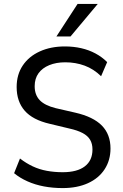

<svg xmlns="http://www.w3.org/2000/svg" viewBox="-20 -951 628 980"><path d="M300 9Q250 9 204.5 0.5Q159 -8 120 -25.5Q81 -43 52 -67L82 -142Q113 -118 147 -102Q181 -86 219.5 -79Q258 -72 300 -72Q374 -72 413 -102Q452 -132 452 -188Q452 -217 440 -237.5Q428 -258 401.5 -272Q375 -286 334 -295L234 -319Q147 -339 106 -386Q65 -433 65 -507Q65 -570 96 -616.5Q127 -663 183 -688.5Q239 -714 311 -714Q355 -714 394.5 -705Q434 -696 467.5 -678Q501 -660 527 -634L496 -562Q458 -599 412 -616Q366 -633 313 -633Q267 -633 231.5 -618.5Q196 -604 176.5 -577Q157 -550 157 -511Q157 -467 182.5 -440Q208 -413 264 -399L364 -376Q456 -355 500 -310Q544 -265 544 -193Q544 -133 514 -87Q484 -41 429 -16Q374 9 300 9ZM268 -765 376 -931H479L340 -765Z"/></svg>

Font: Nunito Sans 10pt SemiCondensed Medium
Style: Regular
Weight: 500
Width: 4
Designer: Vernon Adams
Foundry: Vernon Adams
Version: Version 3.101;gftools[0.9.27]